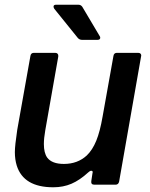

<svg xmlns="http://www.w3.org/2000/svg" viewBox="-20 -783 636 814"><path d="M51 -81Q43 -107 43 -138Q43 -165 53 -232L109 -546Q111 -559 124 -559H214Q221 -559 224.5 -554.5Q228 -550 227 -543L172 -231Q166 -197 166 -172Q166 -135 180 -115Q200 -88 251 -88Q309 -88 348 -124Q372 -147 388 -186Q404 -225 415 -289L461 -546Q463 -559 476 -559H566Q573 -559 576.5 -554.5Q580 -550 578 -543L485 -13Q482 0 470 0H380Q365 0 367 -15L372 -48L373 -53Q373 -59 367 -59Q361 -59 354 -52Q318 -19 283 -4Q248 11 206 11Q80 11 51 -81ZM328 -614Q317 -614 310 -622L210 -746Q207 -751 207 -755Q207 -763 218 -763H312Q323 -763 329 -754L402 -631Q405 -627 405 -623Q405 -614 393 -614Z"/></svg>

Font: Open Sauce Two SemiBold Italic
Style: Regular
Weight: 600
Italic angle: -10°
Designer: Alfredo Marco Pradil
Foundry: Creative Sauce Fz LLC
Version: Version 1.477